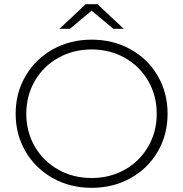

<svg xmlns="http://www.w3.org/2000/svg" viewBox="-20 -895 878 920"><path d="M233 -41.5C288.3 -10.5 350.3 5 419 5C487.7 5 549.7 -10.3 605 -41C660.3 -71.7 703.8 -114 735.5 -168C767.2 -222 783 -282.7 783 -350C783 -417.3 767.2 -478 735.5 -532C703.8 -586 660.3 -628.3 605 -659C549.7 -689.7 487.7 -705 419 -705C350.3 -705 288.3 -689.5 233 -658.5C177.7 -627.5 134.2 -585 102.5 -531C70.8 -477 55 -416.7 55 -350C55 -283.3 70.8 -223 102.5 -169C134.2 -115 177.7 -72.5 233 -41.5ZM578 -82C530.7 -55.3 477.7 -42 419 -42C360.3 -42 307.2 -55.3 259.5 -82C211.8 -108.7 174.3 -145.5 147 -192.5C119.7 -239.5 106 -292 106 -350C106 -408 119.7 -460.5 147 -507.5C174.3 -554.5 211.8 -591.3 259.5 -618C307.2 -644.7 360.3 -658 419 -658C477.7 -658 530.7 -644.7 578 -618C625.3 -591.3 662.7 -554.5 690 -507.5C717.3 -460.5 731 -408 731 -350C731 -292 717.3 -239.5 690 -192.5C662.7 -145.5 625.3 -108.7 578 -82ZM523 -757H573L447 -875H391L265 -757H315L419 -844Z"/></svg>

Font: Montserrat Custom ExtraLight
Style: Regular
Weight: 300
Designer: Julieta Ulanovsky
Foundry: Julieta Ulanovsky
Version: Version 7.200